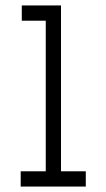

<svg xmlns="http://www.w3.org/2000/svg" viewBox="-20 -685 390 705"><path d="M56 0V-56H148V-609H60V-665H204V-56H295V0Z"/></svg>

Font: Inconsolata ExtraCondensed
Style: Regular
Weight: 400
Width: 2
Monospace: yes
Designer: Raph Levien, Cyreal, Brenton Simpson
Foundry: Raph Levien, Cyreal, Google
Version: Version 3.000; ttfautohint (v1.8.2.53-6de2)